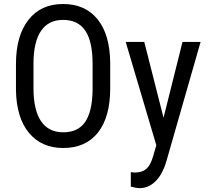

<svg xmlns="http://www.w3.org/2000/svg" viewBox="-20 -741 1057 974"><path d="M539.1 -293V-422.4C538.1 -518.1 516.7 -591.7 474.9 -643.3C433 -694.9 374.7 -720.7 299.8 -720.7C224.6 -720.7 166 -693.8 124 -639.9C82 -586 61 -511.6 61 -416.5V-282.7C62.7 -189.6 84.7 -117.6 127.2 -66.7C169.7 -15.7 227.5 9.8 300.8 9.8C377 9.8 435.7 -16.4 477.1 -68.8C518.4 -121.3 539.1 -196 539.1 -293ZM449.7 -417.5V-284.2C448.7 -211.6 436.2 -157.7 412.1 -122.6C388 -87.4 350.9 -69.8 300.8 -69.8C250.7 -69.8 213 -88.9 187.7 -127C162.5 -165 149.9 -220.4 149.9 -293V-420.4C150.2 -492.7 163 -547.4 188.2 -584.5C213.5 -621.6 250.7 -640.1 299.8 -640.1C350.6 -640.1 388.3 -621.8 412.8 -585.2C437.4 -548.6 449.7 -492.7 449.7 -417.5ZM809.6 -143.6 711.9 -528.3H617.7L772.9 -4.4L755.9 54.7C747.1 84 735.6 104.6 721.4 116.5C707.3 128.3 687.7 134.3 662.6 134.3L643.6 132.3V205.6C661.8 210.8 676.8 213.4 688.5 213.4C718.8 213.4 745.8 201.6 769.5 178C793.3 154.4 811.7 120 824.7 74.7L997.6 -528.3H905.8Z"/></svg>

Font: Roboto Condensed
Style: Regular
Weight: 400
Designer: Google
Version: Version 2.134; 2016